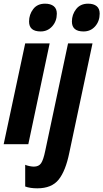

<svg xmlns="http://www.w3.org/2000/svg" viewBox="-28 -784 562 1044"><path d="M130 -667Q130 -705 152.5 -734.5Q175 -764 217 -764Q247 -764 264 -750.5Q281 -737 281 -710Q281 -669 256 -641Q231 -613 193 -613Q130 -613 130 -667ZM109 -548H242L126 0H-8ZM363 -667Q363 -705 386 -734.5Q409 -764 451 -764Q481 -764 497.5 -750.5Q514 -737 514 -710Q514 -669 489.5 -641Q465 -613 426 -613Q363 -613 363 -667ZM109 230V112Q117 116 131.5 119Q146 122 156 122Q183 122 195.5 103.5Q208 85 218 36L342 -548H475L349 46Q329 145 291 192.5Q253 240 175 240Q135 240 109 230Z"/></svg>

Font: Noto Sans Display Ex Bold Cond
Style: Italic
Weight: 800
Width: 3
Italic angle: -12°
Designer: Monotype Design team
Foundry: Monotype Imaging Inc.
Version: Version 1.000